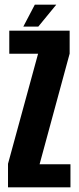

<svg xmlns="http://www.w3.org/2000/svg" viewBox="-20 -807 342 827"><path d="M14.5 0H283.5V-99.5H150.5L280 -576V-675H20V-575.5H144L14.5 -101.5ZM80.5 -692.5H145L222.5 -787H130Z"/></svg>

Font: Anybody ExtraCondensed
Style: Bold
Weight: 700
Width: 2
Version: Version 1.113;gftools[0.9.25]